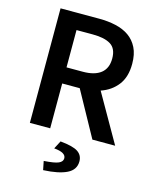

<svg xmlns="http://www.w3.org/2000/svg" viewBox="-129 -740 850 1059"><g transform="rotate(15 296.0 -210.5)"><path d="M83 0V-654H304Q355 -654 399 -644Q443 -634 475 -611.5Q507 -589 525.5 -552Q544 -515 544 -460Q544 -385 508.5 -339Q473 -293 414 -273L570 0H440L299 -256H199V0ZM199 -348H292Q359 -348 394.5 -376Q430 -404 430 -460Q430 -517 394.5 -539Q359 -561 292 -561H199ZM221 233 211 183Q272 179 294.5 169Q317 159 317 140Q317 107 249 101L273 55Q346 62 374 81Q402 100 402 135Q402 183 355 206Q308 229 221 233Z"/></g></svg>

Font: Processing Sans Pro Semibold
Style: Regular
Weight: 600
Designer: Paul D. Hunt
Foundry: Adobe Systems Incorporated
Version: Version 2.020;PS 2.000;hotconv 1.0.86;makeotf.lib2.5.63406